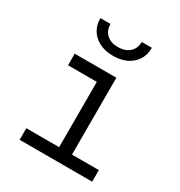

<svg xmlns="http://www.w3.org/2000/svg" viewBox="-183 -910 967 1034"><g transform="rotate(30 300.0 -392.5)"><path d="M542 0H91V-72H295V-478H116V-550H375V-72H542ZM140 -785H203Q203 -744 229 -720.5Q255 -697 299 -697Q344 -697 370.5 -721Q397 -745 397 -785H460Q460 -721 416 -682Q372 -643 300 -643Q228 -643 184 -682Q140 -721 140 -785Z"/></g></svg>

Font: JetBrains Mono Semi Light
Style: Regular
Weight: 350
Monospace: yes
Designer: Philipp Nurullin, Konstantin Bulenkov
Foundry: JetBrains
Version: 2.002